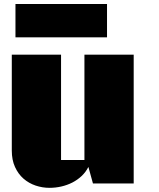

<svg xmlns="http://www.w3.org/2000/svg" viewBox="-20 -904 782 946"><path d="M638.7 -634.8V0H438L415.5 -81.5Q402.8 -56.2 382.3 -36.9Q361.8 -17.6 336.4 -4.6Q311 8.3 282.2 14.9Q253.4 21.5 223.6 21.5Q189 21.5 155.5 10.3Q122.1 -1 95.9 -23.7Q69.8 -46.4 54 -81.1Q38.1 -115.7 38.1 -162.1V-634.8H280.8V-115.7H396V-634.8ZM507.3 -884.3V-720.2H56.2V-884.3Z"/></svg>

Font: Coda Caption ExtraBold
Style: Regular
Weight: 800
Designer: vernon adams
Foundry: vernon adams
Version: Version 1.002